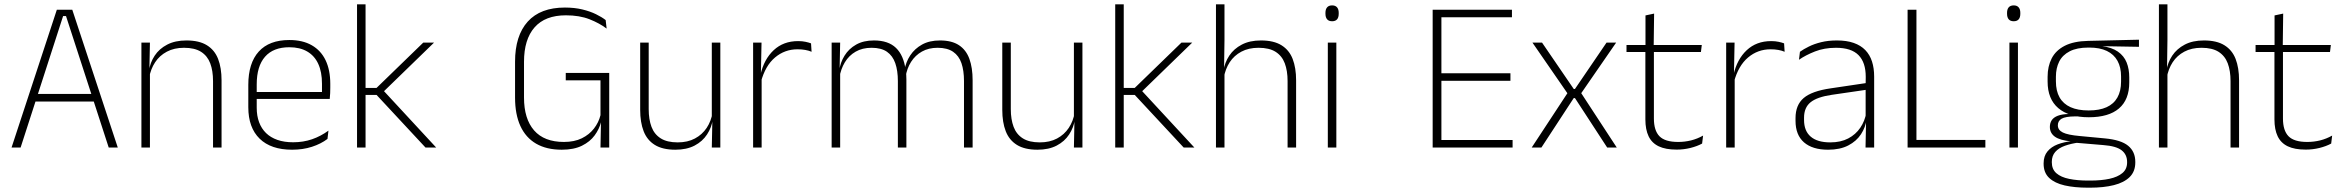

<svg xmlns="http://www.w3.org/2000/svg" viewBox="-20 -684 10862 890"><path d="M33.5 0 243.5 -639H315L526 0H484L286 -609.5H272.5L75.5 0ZM133 -213.5V-248.5H426V-213.5Z M967.5 0V-308Q967.5 -356 954.5 -390.5Q941.5 -425 912 -443.8Q882.5 -462.5 833 -462.5Q787.5 -462.5 753.5 -444.5Q719.5 -426.5 699 -395.2Q678.5 -364 671.5 -324L660.5 -356H670.5Q676 -394 697 -426Q718 -458 755 -477.2Q792 -496.5 844 -496.5Q903.5 -496.5 939.2 -474.2Q975 -452 991 -410.8Q1007 -369.5 1007 -311.5V0ZM635.5 0V-486.5H675L672.5 -362.5L675 -361V0Z M1334 10Q1236 10 1183.5 -41.2Q1131 -92.5 1131 -187V-290.5Q1131 -391.5 1179.5 -445Q1228 -498.5 1321 -498.5Q1383 -498.5 1425.2 -474.2Q1467.5 -450 1489.2 -404.8Q1511 -359.5 1511 -295.5V-278Q1511 -265.5 1510.5 -252.8Q1510 -240 1508.5 -225.5H1472Q1472.5 -245.5 1472.5 -263.2Q1472.5 -281 1472.5 -296Q1472.5 -350.5 1455.2 -388Q1438 -425.5 1404.2 -445.2Q1370.5 -465 1321 -465Q1247 -465 1208.5 -421Q1170 -377 1170 -293V-245V-239V-184.5Q1170 -147 1181 -117.5Q1192 -88 1213.2 -67.2Q1234.5 -46.5 1266 -35.5Q1297.5 -24.5 1339 -24.5Q1386 -24.5 1426.5 -38.5Q1467 -52.5 1502.5 -78.5L1498 -40Q1467.5 -17 1425.8 -3.5Q1384 10 1334 10ZM1151 -225.5V-257.5H1498.5V-225.5Z M1952.5 0 1725.5 -244H1667.5V-276.5H1725.5L1942 -486.5H1992L1753 -254.5V-269L2002 0ZM1635 0V-664H1674.5V0Z M2584 10Q2513.5 10 2465.2 -18Q2417 -46 2392.2 -100Q2367.5 -154 2367.5 -231.5V-398Q2367.5 -518.5 2426.2 -583.8Q2485 -649 2598.5 -649Q2643.5 -649 2679.5 -640.2Q2715.5 -631.5 2742.5 -618.2Q2769.5 -605 2787.5 -591L2792 -551.5Q2759 -576.5 2712.5 -594.8Q2666 -613 2603 -613Q2507 -613 2458 -557.2Q2409 -501.5 2409 -397.5V-232Q2409 -133 2455.8 -79.5Q2502.5 -26 2594 -26Q2642.5 -26 2677 -43Q2711.5 -60 2733.2 -88Q2755 -116 2763.5 -150V-328L2773.5 -311.5H2602.5V-346H2804V-117.5L2766 -118Q2758 -86 2736.5 -56.5Q2715 -27 2677.5 -8.5Q2640 10 2584 10ZM2766 -132.5H2804V0H2763.5Z M2987 -486.5V-178.5Q2987 -130.5 3000 -96Q3013 -61.5 3042.5 -42.8Q3072 -24 3121.5 -24Q3167.5 -24 3201.2 -42Q3235 -60 3255.8 -91.2Q3276.5 -122.5 3283 -162.5L3294 -130.5H3284Q3278.5 -93 3257.5 -60.8Q3236.5 -28.5 3199.8 -9.2Q3163 10 3110.5 10Q3051.5 10 3015.5 -12.2Q2979.5 -34.5 2963.5 -75.8Q2947.5 -117 2947.5 -175V-486.5ZM3319 -486.5V0H3279.5L3282 -123.5L3279.5 -125.5V-486.5Z M3507.5 -305 3494.5 -334 3505 -337.5Q3521.5 -409.5 3566.5 -451.5Q3611.5 -493.5 3679.5 -493.5Q3699 -493.5 3714 -490.2Q3729 -487 3739.5 -483L3742 -444Q3729.5 -449.5 3713 -452.5Q3696.5 -455.5 3677 -455.5Q3617.5 -455.5 3572.5 -417.5Q3527.5 -379.5 3507.5 -305ZM3471 0V-486.5H3510L3507 -338L3510.5 -334.5V0Z M4448.5 0V-308.5Q4448.5 -356.5 4436.8 -391Q4425 -425.5 4398 -444Q4371 -462.5 4326 -462.5Q4284.5 -462.5 4253.5 -445Q4222.5 -427.5 4203.2 -397.2Q4184 -367 4178 -328.5L4166.5 -361.5H4173.5Q4179 -396.5 4199.5 -427.5Q4220 -458.5 4254.2 -477.5Q4288.5 -496.5 4337 -496.5Q4392 -496.5 4425.2 -474.5Q4458.5 -452.5 4473.5 -411.2Q4488.5 -370 4488.5 -312V0ZM3835 0V-486.5H3874.5L3872 -362L3874.5 -360.5V0ZM4142 0V-308Q4142 -356.5 4130 -391Q4118 -425.5 4091.5 -444Q4065 -462.5 4020 -462.5Q3977.5 -462.5 3946.2 -444.5Q3915 -426.5 3896.2 -395.2Q3877.5 -364 3871 -324L3859 -356H3870Q3875 -394 3894.8 -426Q3914.5 -458 3948.5 -477.2Q3982.5 -496.5 4031 -496.5Q4097.5 -496.5 4133.2 -462Q4169 -427.5 4178 -359.5Q4180 -348.5 4180.8 -337.5Q4181.5 -326.5 4181.5 -315V0Z M4665.5 -486.5V-178.5Q4665.5 -130.5 4678.5 -96Q4691.5 -61.5 4721 -42.8Q4750.5 -24 4800 -24Q4846 -24 4879.8 -42Q4913.5 -60 4934.2 -91.2Q4955 -122.5 4961.5 -162.5L4972.5 -130.5H4962.5Q4957 -93 4936 -60.8Q4915 -28.5 4878.2 -9.2Q4841.5 10 4789 10Q4730 10 4694 -12.2Q4658 -34.5 4642 -75.8Q4626 -117 4626 -175V-486.5ZM4997.5 -486.5V0H4958L4960.5 -123.5L4958 -125.5V-486.5Z M5467 0 5240 -244H5182V-276.5H5240L5456.5 -486.5H5506.5L5267.5 -254.5V-269L5516.5 0ZM5149.5 0V-664H5189V0Z M5948.5 0V-308Q5948.5 -356 5935.5 -390.5Q5922.5 -425 5893 -443.8Q5863.5 -462.5 5814 -462.5Q5768 -462.5 5734.2 -444.5Q5700.5 -426.5 5680.2 -395.5Q5660 -364.5 5653 -324L5639.5 -356H5651.5Q5657 -394 5678.2 -426Q5699.5 -458 5736.2 -477.2Q5773 -496.5 5825 -496.5Q5884.5 -496.5 5920.2 -474.2Q5956 -452 5972 -410.8Q5988 -369.5 5988 -311.5V0ZM5616.5 0V-664H5656V-498.5L5654 -359L5656 -355V0Z M6135 0V-486.5H6174.5V0ZM6155 -585.5Q6139.5 -585.5 6131.8 -594.5Q6124 -603.5 6124 -620.5V-624.5Q6124 -641 6131.8 -650Q6139.5 -659 6155 -659Q6170 -659 6177.8 -650Q6185.5 -641 6185.5 -624.5V-620.5Q6185.5 -603 6177.8 -594.2Q6170 -585.5 6155 -585.5Z M6621 0V-639H6661.5V0ZM6633.5 0V-35H6991.5V0ZM6643.5 -309.5V-344.5H6981.5V-309.5ZM6632.5 -604V-639H6988.5V-604Z M7080 0 7249.5 -258V-246L7083.5 -486.5H7128L7275 -271.5H7280.5L7427 -486.5H7471.5L7305.5 -246V-258.5L7474.5 0H7430L7280.5 -229.5H7275L7125 0Z M7752 9.5Q7700.5 9.5 7668.8 -5.8Q7637 -21 7622 -52.2Q7607 -83.5 7607 -130.5V-459H7646.5V-134.5Q7646.5 -79 7672.2 -52.5Q7698 -26 7759 -26Q7789.5 -26 7818.8 -33.2Q7848 -40.5 7874.5 -55.5L7870 -18.5Q7847 -6 7815.8 1.8Q7784.5 9.5 7752 9.5ZM7519.5 -443V-475.5H7868.5L7864.5 -443ZM7607.5 -469.5V-612.5L7647.5 -621L7645.5 -469.5Z M8018 -305 8005 -334 8015.5 -337.5Q8032 -409.5 8077 -451.5Q8122 -493.5 8190 -493.5Q8209.5 -493.5 8224.5 -490.2Q8239.5 -487 8250 -483L8252.5 -444Q8240 -449.5 8223.5 -452.5Q8207 -455.5 8187.5 -455.5Q8128 -455.5 8083 -417.5Q8038 -379.5 8018 -305ZM7981.5 0V-486.5H8020.5L8017.5 -338L8021 -334.5V0Z M8627.5 0 8630 -125 8628 -131.5V-290L8628.5 -328Q8628.5 -394.5 8595 -428.5Q8561.5 -462.5 8490.5 -462.5Q8436.5 -462.5 8393.2 -445.5Q8350 -428.5 8319 -407L8323.5 -444Q8340 -456 8364.8 -468.2Q8389.5 -480.5 8422 -488.5Q8454.5 -496.5 8495 -496.5Q8540 -496.5 8572.8 -485Q8605.5 -473.5 8626.5 -451.8Q8647.5 -430 8657.5 -399Q8667.5 -368 8667.5 -328.5V0ZM8454 10Q8381.5 10 8342.2 -24.2Q8303 -58.5 8303 -124V-136.5Q8303 -197.5 8341 -229.8Q8379 -262 8466 -274.5L8637.5 -300L8639.5 -269L8471.5 -244.5Q8403 -234.5 8372.8 -210Q8342.5 -185.5 8342.5 -138.5V-128Q8342.5 -77 8373.5 -50.5Q8404.5 -24 8464 -24Q8512.5 -24 8547.2 -42.2Q8582 -60.5 8603.2 -91.8Q8624.5 -123 8631 -162L8641.5 -131H8632.5Q8627.5 -94 8606.5 -61.8Q8585.5 -29.5 8547.5 -9.8Q8509.5 10 8454 10Z M8863.5 0H8822.5V-639H8863.5ZM8841.5 -35.5H9183V0H8841.5Z M9294.5 0V-486.5H9334V0ZM9314.5 -585.5Q9299 -585.5 9291.2 -594.5Q9283.5 -603.5 9283.5 -620.5V-624.5Q9283.5 -641 9291.2 -650Q9299 -659 9314.5 -659Q9329.5 -659 9337.2 -650Q9345 -641 9345 -624.5V-620.5Q9345 -603 9337.2 -594.2Q9329.5 -585.5 9314.5 -585.5Z M9662.5 -140.5Q9570.5 -140.5 9521 -182.8Q9471.5 -225 9471.5 -306V-328Q9471.5 -376.5 9490.5 -413.5Q9509.5 -450.5 9551 -471.8Q9592.5 -493 9659 -494.5L9895 -500V-467L9721.5 -470V-470.5Q9769 -464.5 9797.2 -444.8Q9825.5 -425 9837.8 -394.5Q9850 -364 9850 -325V-302Q9850 -222 9802.2 -181.2Q9754.5 -140.5 9662.5 -140.5ZM9659.5 153H9669Q9720 153 9758.2 144.8Q9796.5 136.5 9818.2 118.2Q9840 100 9840 69V67Q9840 32.5 9814.8 12.8Q9789.5 -7 9730 -11.5L9599 -22.5L9617.5 -23.5Q9580 -18.5 9551.5 -8.2Q9523 2 9507 20.2Q9491 38.5 9491 66.5V68Q9491 100.5 9512.2 119Q9533.5 137.5 9571.5 145.2Q9609.5 153 9659.5 153ZM9658 186Q9596.5 186 9550.5 175.5Q9504.5 165 9478.8 140.8Q9453 116.5 9453 75V73Q9453 39.5 9470.8 18Q9488.5 -3.5 9518 -14.8Q9547.5 -26 9582.5 -29.5L9581.5 -28.5Q9529 -33.5 9505.5 -50.2Q9482 -67 9482 -95.5V-96Q9482 -114 9490.8 -127Q9499.5 -140 9519 -147.5Q9538.5 -155 9569.5 -155.5V-163L9637.5 -144L9599 -144.5Q9554 -144 9536.5 -133.8Q9519 -123.5 9519 -103.5V-103Q9519 -81.5 9541.8 -70Q9564.5 -58.5 9620.5 -53.5L9737 -42.5Q9812 -35.5 9845 -8.2Q9878 19 9878 66.5V69Q9878 111 9851.8 136.8Q9825.5 162.5 9778.5 174.2Q9731.5 186 9668.5 186ZM9662 -172Q9711.5 -172 9744.8 -187Q9778 -202 9795 -232Q9812 -262 9812 -305.5V-329.5Q9812 -372 9795.5 -402Q9779 -432 9746.2 -447.8Q9713.5 -463.5 9665 -463.5H9661Q9607.5 -463.5 9574 -446.2Q9540.5 -429 9525.2 -398.5Q9510 -368 9510 -328.5V-307Q9510 -262.5 9527 -232.5Q9544 -202.5 9577.8 -187.2Q9611.5 -172 9662 -172Z M10319.5 0V-308Q10319.5 -356 10306.5 -390.5Q10293.5 -425 10264 -443.8Q10234.5 -462.5 10185 -462.5Q10139 -462.5 10105.2 -444.5Q10071.5 -426.5 10051.2 -395.5Q10031 -364.5 10024 -324L10010.5 -356H10022.5Q10028 -394 10049.2 -426Q10070.5 -458 10107.2 -477.2Q10144 -496.5 10196 -496.5Q10255.5 -496.5 10291.2 -474.2Q10327 -452 10343 -410.8Q10359 -369.5 10359 -311.5V0ZM9987.5 0V-664H10027V-498.5L10025 -359L10027 -355V0Z M10668 9.5Q10616.5 9.5 10584.8 -5.8Q10553 -21 10538 -52.2Q10523 -83.5 10523 -130.5V-459H10562.5V-134.5Q10562.5 -79 10588.2 -52.5Q10614 -26 10675 -26Q10705.5 -26 10734.8 -33.2Q10764 -40.5 10790.5 -55.5L10786 -18.5Q10763 -6 10731.8 1.8Q10700.5 9.5 10668 9.5ZM10435.5 -443V-475.5H10784.5L10780.5 -443ZM10523.5 -469.5V-612.5L10563.5 -621L10561.5 -469.5Z"/></svg>

Font: Anek Gurmukhi ExtraLight
Style: Regular
Weight: 250
Designer: Sarang Kulkarni (Gurmukhi), Yesha Goshar (Latin)
Foundry: Ek Type
Version: Version 1.003